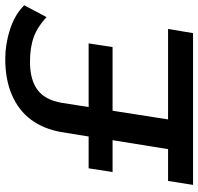

<svg xmlns="http://www.w3.org/2000/svg" viewBox="-32 -722 754 730"><g transform="rotate(-90 345.0 -357.0)"><path d="M7 0 22 -95H143L177 -306H56L70 -397H191L208 -502Q220 -569 255 -616Q290 -663 348.5 -688.5Q407 -714 486 -714Q542 -714 598 -696Q654 -678 690 -642L645 -557Q609 -591 569.5 -605.5Q530 -620 475 -620Q407 -620 368.5 -591.5Q330 -563 319 -499L303 -397H545L531 -306H289L256 -95H600L584 0Z"/></g></svg>

Font: Nunito Sans 7pt SemiExpanded SemiBold
Style: Italic
Weight: 600
Width: 6
Italic angle: -9°
Designer: Vernon Adams
Foundry: Vernon Adams
Version: Version 3.101;gftools[0.9.27]